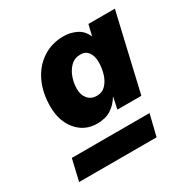

<svg xmlns="http://www.w3.org/2000/svg" viewBox="-124 -819 721 736"><g transform="rotate(-30 236.5 -451.0)"><path d="M195 -353Q140 -353 105.5 -394Q71 -435 71 -499Q71 -561 93.5 -608Q116 -655 156.5 -681.5Q197 -708 249 -708Q279 -708 305.5 -695Q332 -682 344 -652L356 -701H473L394 -361H288L299 -414Q282 -385 257 -369Q232 -353 195 -353ZM247 -446Q271 -446 286.5 -462.5Q302 -479 309.5 -504Q317 -529 317 -555Q317 -582 305 -598.5Q293 -615 271 -615Q244 -615 227 -598Q210 -581 201.5 -556.5Q193 -532 193 -507Q193 -480 207.5 -463Q222 -446 247 -446ZM22 -194 44 -288H388L365 -194Z"/></g></svg>

Font: Prodigy Sans
Style: Bold Italic
Weight: 700
Italic angle: -13°
Designer: Wei Huang
Foundry: Wei Huang
Version: Version 1.003; ttfautohint (v1.8.3)